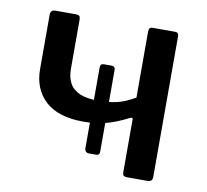

<svg xmlns="http://www.w3.org/2000/svg" viewBox="-65 -601 722 671"><g transform="rotate(10 296.5 -265.0)"><path d="M243 -165Q153 -165 107.5 -207Q62 -249 62 -320V-512Q62 -530 79 -530H153Q161 -530 164.5 -526.5Q168 -523 168 -514V-339Q168 -310 179 -289Q190 -268 215 -257Q240 -246 283 -246Q315 -246 345 -252.5Q375 -259 411 -280V-203Q411 -211 401 -206Q354 -182 318 -173.5Q282 -165 243 -165ZM282 -59Q266 -59 266 -76V-360Q266 -368 269 -371.5Q272 -375 279 -375H305Q319 -375 319 -362V-71Q319 -59 307 -59ZM428 0Q418 0 414.5 -3.5Q411 -7 411 -16V-515Q411 -530 424 -530H504Q517 -530 517 -516V-19Q517 -8 512.5 -4Q508 0 496 0Z"/></g></svg>

Font: Libre Franklin Medium
Style: Regular
Weight: 500
Designer: Pablo Impallari, Rodrigo Fuenzalida, Nhung Nguyen
Foundry: Impallari Type
Version: Version 3.000